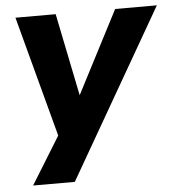

<svg xmlns="http://www.w3.org/2000/svg" viewBox="-50 -548 714 775"><g transform="rotate(-5 307.0 -160.5)"><path d="M53 180 188 -39 182 27 41 -501H204L274 -157H267L445 -501H614L222 180Z"/></g></svg>

Font: Nunito Sans 8pt ExtraBold
Style: Italic
Weight: 800
Italic angle: -9°
Version: Version 3.101;gftools[0.9.27]